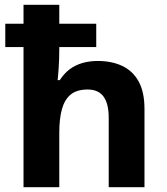

<svg xmlns="http://www.w3.org/2000/svg" viewBox="-20 -780 697 800"><path d="M227 -760V-681H381V-584H227V-575Q227 -535 224.5 -498Q222 -461 220 -446H229Q247 -474 270.5 -491.5Q294 -509 323.5 -517.5Q353 -526 387 -526Q446 -526 490 -505Q534 -484 558 -440Q582 -396 582 -326V0H433V-289Q433 -348 411.5 -377.5Q390 -407 345 -407Q300 -407 274.5 -386Q249 -365 238 -325Q227 -285 227 -227V0H78V-584H2V-681H78V-760Z"/></svg>

Font: Noto Sans Thai
Style: Bold
Weight: 700
Designer: Monotype Design Team
Foundry: Monotype Imaging Inc.
Version: Version 2.001